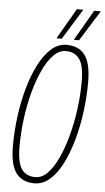

<svg xmlns="http://www.w3.org/2000/svg" viewBox="-60 -934 538 982"><g transform="rotate(5 208.5 -443.0)"><path d="M155 10Q92 10 60.5 -32.5Q29 -75 29 -171Q29 -246 39 -322.5Q49 -399 68.5 -468.5Q88 -538 116 -592.5Q144 -647 179.5 -678.5Q215 -710 258 -710Q321 -710 352.5 -667.5Q384 -625 384 -529Q384 -454 374 -377.5Q364 -301 344.5 -231.5Q325 -162 297.5 -107.5Q270 -53 234 -21.5Q198 10 155 10ZM157 -22Q191 -22 220 -52Q249 -82 273 -134Q297 -186 314.5 -251.5Q332 -317 341.5 -388.5Q351 -460 351 -529Q351 -610 327.5 -644Q304 -678 256 -678Q223 -678 193.5 -648Q164 -618 140 -566Q116 -514 98.5 -448.5Q81 -383 72 -311.5Q63 -240 63 -171Q63 -90 86 -56Q109 -22 157 -22ZM292 -739 383 -896H417L319 -739ZM203 -739 294 -896H327L230 -739Z"/></g></svg>

Font: Georama Condensed ExtraLight
Style: Italic
Weight: 200
Width: 3
Italic angle: -9°
Designer: Jean-Baptiste Levee
Foundry: Production Type
Version: Version 1.000